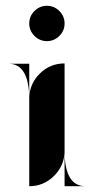

<svg xmlns="http://www.w3.org/2000/svg" viewBox="-20 -643 324 663"><path d="M275 0H203V-118Q201 -69 165.5 -34.5Q130 0 81 0V-302Q81 -302 81 -303Q80 -423 9 -423H81V-304Q82 -354 117.5 -389Q153 -424 203 -424V-123Q203 -122 203 -119Q204 0 275 0ZM185 -519Q167 -501 142 -501Q117 -501 99 -519Q81 -537 81 -562Q81 -587 99 -605Q117 -623 142 -623Q167 -623 185 -605Q203 -587 203 -562Q203 -537 185 -519Z"/></svg>

Font: Oscilla
Style: Regular
Weight: 400
Designer: Ryan Lin
Version: Version 1.0